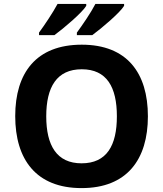

<svg xmlns="http://www.w3.org/2000/svg" viewBox="-20 -1020 836 984"><path d="M616 -990V-1000H469C446 -955 402 -891 374 -853V-840H453C502 -876 595 -955 616 -990ZM422 -990V-1000H275C251 -955 208 -891 180 -853V-840H259C308 -876 401 -955 422 -990ZM738 -424C738 -646 631 -791 399 -791C165 -791 58 -646 58 -425C58 -203 165 -56 398 -56C631 -56 738 -203 738 -424ZM217 -424C217 -574 271 -665 399 -665C527 -665 579 -574 579 -424C579 -274 527 -183 398 -183C271 -183 217 -274 217 -424Z"/></svg>

Font: Noto Sans Malayalam UI
Style: Bold
Weight: 700
Designer: Jelle Bosma - Monotype Design Team
Foundry: Monotype Imaging Inc.
Version: Version 2.104